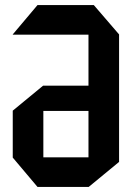

<svg xmlns="http://www.w3.org/2000/svg" viewBox="-20 -733 528 753"><path d="M30 -597V-598L127 -713H348L447 -598V-98L328 0H127L30 -115V-299L149 -397H327V-597ZM150 -298V-116H327V-298Z"/></svg>

Font: Foldit Thin Medium
Style: Regular
Weight: 500
Version: Version 1.003